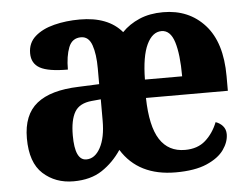

<svg xmlns="http://www.w3.org/2000/svg" viewBox="-45 -604 871 668"><g transform="rotate(-5 391.0 -269.5)"><path d="M186 10Q123 10 80 -29Q37 -68 37 -153Q37 -235 85.5 -274Q134 -313 232 -316L304 -319V-374Q304 -424 293 -455.5Q282 -487 255 -487Q224 -487 212 -456.5Q200 -426 200 -379Q132 -379 103 -395Q74 -411 74 -447Q74 -483 99.5 -505.5Q125 -528 166.5 -538.5Q208 -549 256 -549Q355 -549 403 -492Q428 -518 464 -533.5Q500 -549 547 -549Q637 -549 692.5 -487.5Q748 -426 748 -308V-257H462Q464 -158 494 -111.5Q524 -65 582 -65Q626 -65 653.5 -89.5Q681 -114 696 -152Q711 -147 721 -135.5Q731 -124 731 -107Q731 -80 712 -53Q693 -26 651.5 -8Q610 10 543 10Q413 10 354 -85Q326 -43 286 -16.5Q246 10 186 10ZM594 -321Q594 -398 580.5 -441Q567 -484 536 -484Q504 -484 484.5 -443Q465 -402 464 -321ZM237 -62Q267 -62 286 -97Q305 -132 305 -191V-266L273 -263Q230 -259 213.5 -231Q197 -203 197 -149Q197 -62 237 -62Z"/></g></svg>

Font: Noto Serif Hebrew Condensed ExtraBold
Style: Regular
Weight: 800
Width: 3
Designer: Monotype Design Team
Foundry: Monotype Imaging Inc.
Version: Version 2.004; ttfautohint (v1.8.4.7-5d5b)